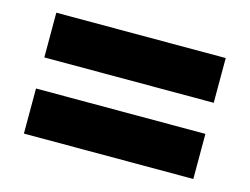

<svg xmlns="http://www.w3.org/2000/svg" viewBox="-60 -623 707 543"><g transform="rotate(15 293.0 -352.0)"><path d="M45 -398V-529H541V-398ZM45 -175V-307H541V-175Z"/></g></svg>

Font: Noto Sans Ethiopic Black
Style: Regular
Weight: 900
Designer: Monotype Design Team
Foundry: Monotype Imaging Inc.
Version: Version 2.102; ttfautohint (v1.8.4.7-5d5b)